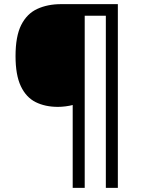

<svg xmlns="http://www.w3.org/2000/svg" viewBox="-20 -780 695 927"><path d="M549 127H491V-704H389V127H331V-273Q316 -269 296.5 -266.5Q277 -264 260 -264Q198 -264 152 -287Q106 -310 80.5 -364Q55 -418 55 -509Q55 -605 82.5 -659.5Q110 -714 160 -737Q210 -760 275 -760H549Z"/></svg>

Font: Noto Sans Siddham
Style: Regular
Weight: 400
Designer: Monotype Design Team
Foundry: Monotype Imaging Inc.
Version: Version 2.004; ttfautohint (v1.8.4.7-5d5b)